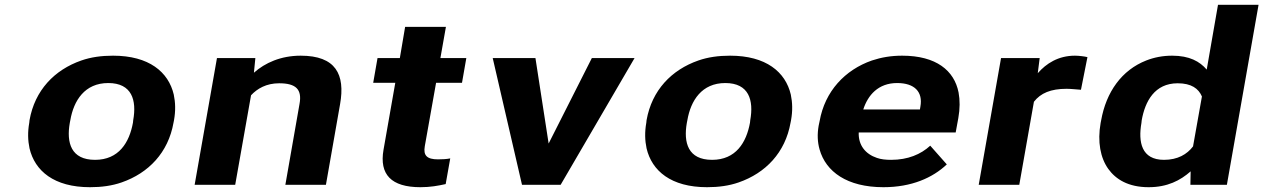

<svg xmlns="http://www.w3.org/2000/svg" viewBox="-20 -770 5264 800"><path d="M103 -269 102 -259C95 -220 96 -185 103 -152C125 -58 205 10 355 10C403 10 447 4 487 -10C599 -49 681 -134 703 -259L705 -269C712 -308 711 -343 704 -376C682 -470 601 -538 451 -538C403 -538 359 -532 319 -518C207 -479 125 -394 103 -269ZM535 -269 534 -259C519 -176 475 -104 376 -104C276 -104 256 -175 271 -259L273 -269C287 -351 333 -424 431 -424C530 -424 550 -352 535 -269Z M1143 -423C1214 -423 1239 -397 1228 -337L1169 0H1338L1397 -336C1419 -460 1379 -538 1233 -538C1150 -538 1084 -508 1038 -467L1044 -528H884L791 0H960L1026 -373C1052 -401 1090 -423 1143 -423Z M1732 10C1773 10 1805 4 1837 -3L1856 -110C1841 -107 1824 -106 1805 -106C1759 -106 1743 -122 1750 -161L1797 -425H1905L1923 -528H1815L1838 -658H1668L1646 -528H1553L1535 -425H1627L1578 -146C1560 -43 1610 10 1732 10Z M2266 -172 2211 -528H2033L2155 0H2316L2624 -528H2446Z M2674 -269 2673 -259C2666 -220 2667 -185 2674 -152C2696 -58 2776 10 2926 10C2974 10 3018 4 3058 -10C3170 -49 3252 -134 3274 -259L3276 -269C3283 -308 3282 -343 3275 -376C3253 -470 3172 -538 3022 -538C2974 -538 2930 -532 2890 -518C2778 -479 2696 -394 2674 -269ZM3106 -269 3105 -259C3090 -176 3046 -104 2947 -104C2847 -104 2827 -175 2842 -259L2844 -269C2858 -351 2904 -424 3002 -424C3101 -424 3121 -352 3106 -269Z M3925 -85 3856 -163C3817 -127 3763 -104 3693 -104C3671 -104 3651 -106 3634 -112C3586 -128 3556 -165 3558 -218H3962L3973 -278C3980 -317 3980 -353 3974 -385C3956 -476 3881 -538 3739 -538C3693 -538 3652 -531 3613 -518C3501 -479 3417 -390 3395 -265L3391 -246C3385 -211 3386 -178 3395 -147C3421 -55 3509 10 3661 10C3778 10 3866 -29 3925 -85ZM3815 -326 3813 -314H3577C3596 -373 3639 -424 3718 -424C3791 -424 3826 -387 3815 -326Z M4459 -538C4389 -538 4339 -505 4304 -465L4312 -528H4151L4058 0H4227L4288 -346C4316 -382 4358 -400 4424 -400C4443 -400 4467 -397 4484 -396L4511 -532C4499 -535 4475 -538 4459 -538Z M4941 -56 4940 0H5092L5224 -750H5055L5008 -480C4979 -514 4936 -538 4864 -538C4825 -538 4789 -531 4756 -518C4654 -478 4589 -387 4568 -268L4566 -258C4552 -179 4565 -112 4598 -66C4629 -23 4681 10 4766 10C4844 10 4898 -18 4941 -56ZM4988 -368 4951 -160C4926 -127 4887 -104 4830 -104C4736 -104 4722 -178 4736 -258L4737 -268C4751 -348 4791 -423 4887 -423C4944 -423 4974 -401 4988 -368Z"/></svg>

Font: Asimov
Style: XWidIt
Weight: 500
Designer: Google
Version: Version 2.000980; 2014